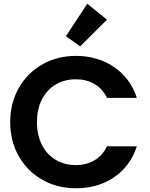

<svg xmlns="http://www.w3.org/2000/svg" viewBox="-20 -1008 808 1034"><path d="M335 -813 450 -988 556 -902 412 -758ZM35 -350Q35 -453 81.5 -534.5Q128 -616 208.5 -661.5Q289 -707 389 -707Q506 -707 594 -647Q682 -587 717 -481H556Q532 -531 488.5 -556Q445 -581 388 -581Q327 -581 279.5 -552.5Q232 -524 205.5 -472Q179 -420 179 -350Q179 -281 205.5 -228.5Q232 -176 279.5 -147.5Q327 -119 388 -119Q445 -119 488.5 -144.5Q532 -170 556 -220H717Q682 -113 594.5 -53.5Q507 6 389 6Q289 6 208.5 -39.5Q128 -85 81.5 -166Q35 -247 35 -350Z"/></svg>

Font: Fz Poppins SemBd
Style: Regular
Weight: 600
Designer: Ninad Kale (Devanagari), Jonny Pinhorn (Latin)
Foundry: Indian Type Foundry
Version: Vit hóa bi Vntype.Com & FontZin.Com